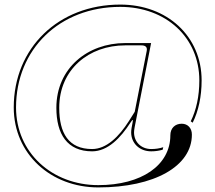

<svg xmlns="http://www.w3.org/2000/svg" viewBox="-20 -678 940 838"><path d="M692.5 -35.5C676 -30 658.5 -27.5 640 -27.5C596.5 -27.5 565 -58 565 -100.5C565 -112 569.5 -132 573 -150L639.5 -490H526C363 -490 226 -381 226 -207.5C226 -92.5 273.5 -17.5 382 -17.5C450.5 -17.5 506.5 -76 550.5 -144.5C554.5 -150.5 557.5 -154.5 559 -154.5C559.5 -154.5 560 -153.5 560 -152C560 -150 559.5 -147 558.5 -142C555.5 -127 552.5 -111.5 552.5 -100.5C552.5 -52.5 589 -17.5 640 -17.5C657.5 -17.5 674 -20 690 -24.5ZM821 -142.5C846 -193 860 -256 860 -327C860 -520 709.5 -658 505 -658C235 -658 40 -468.5 40 -209C40 -5.5 202.5 140 409 140C654 140 817.5 47.5 817.5 -90.5C817.5 -119 799.5 -138 773 -138C743.5 -138 723.5 -118 723.5 -87.5C723.5 43 598 130 409 130C207.5 130 50 -11.5 50 -209C50 -463 240 -648 505 -648C704.5 -648 850 -514 850 -327C850 -258 836.5 -197 812.5 -148.5ZM568 -190 542.5 -149.5C499.5 -82 445 -27.5 382 -27.5C279 -27.5 238.5 -97 238.5 -207.5C238.5 -376 369 -480 526 -480H597.5C614 -480 621 -473 621 -462.5C621 -460.5 621 -458.5 620.5 -456.5Z"/></svg>

Font: ZnikomitNo24
Style: Regular
Weight: 500
Designer: gluk
Foundry: gluk
Version: Version 0.55